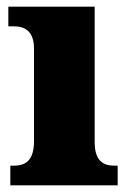

<svg xmlns="http://www.w3.org/2000/svg" viewBox="-20 -556 393 576"><path d="M11 0H333V-59H323C288 -59 264 -75 264 -130V-536H5V-477H22C56 -477 82 -461 82 -410V-133C82 -76 58 -59 22 -59H11Z"/></svg>

Font: Noto Serif Bengali SemiCondensed Black
Style: Regular
Weight: 900
Width: 4
Designer: Juan Bruce, Universal Thirst, Indian Type Foundry and the Monotype Design Team.
Foundry: Monotype Imaging Inc.
Version: Version 2.003